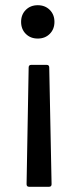

<svg xmlns="http://www.w3.org/2000/svg" viewBox="-20 -517 294 737"><path d="M189 -433Q189 -405 171 -387Q153 -369 125 -369Q97 -369 79 -387Q61 -405 61 -433Q61 -461 79 -479Q97 -497 125 -497Q153 -497 171 -479Q189 -461 189 -433ZM100 -268H159Q169 -268 169 -258L178 190Q178 200 168 200H92Q82 200 82 190L90 -258Q90 -268 100 -268Z"/></svg>

Font: BarlowMedium
Style: Regular
Weight: 500
Designer: Jeremy Tribby
Foundry: Tribby Type
Version: Version 1.422